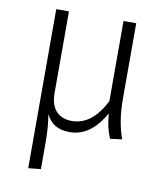

<svg xmlns="http://www.w3.org/2000/svg" viewBox="-82 -591 748 863"><g transform="rotate(10 292.0 -160.0)"><path d="M498 2C482 -45 470 -99 470 -177V-523H412V-157C373 -80 323 -40 261 -40C208 -40 163 -69 163 -150V-523H105V203L162 197V80C162 25 159 -10 152 -52C172 -12 204 11 260 11C335 11 385 -42 419 -102C423 -57 428 -31 444 9Z"/></g></svg>

Font: FiraGO Light
Style: Regular
Weight: 300
Designer: bBox Type
Foundry: bBox Type GmbH
Version: Version 1.001;PS 001.001;hotconv 1.0.88;makeotf.lib2.5.64775